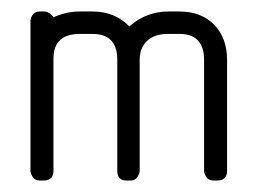

<svg xmlns="http://www.w3.org/2000/svg" viewBox="-20 -314 450 334"><path d="M358 0H351Q343 0 339 -6Q335 -12 335 -17V-210Q335 -255 292 -255H272Q249 -255 236 -243Q223 -231 223 -210V-17Q223 -12 219 -6Q215 0 208 0H200Q184 0 184 -17V-210Q184 -255 141 -255H119Q73 -255 73 -212V-17Q73 0 56 0H49Q41 0 37 -6Q33 -12 33 -17V-278Q33 -283 37 -288.5Q41 -294 49 -294H56Q66 -294 73 -284Q96 -294 118 -294H141Q180 -294 205 -268Q221 -282 238 -288Q255 -294 272 -294H292Q330 -294 352.5 -271Q375 -248 375 -210V-17Q375 0 358 0Z"/></svg>

Font: Chathura
Style: Bold
Weight: 700
Designer: Appaji Ambarisha Darbha
Foundry: Aditya Fonts
Version: Version 1.001 2016